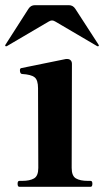

<svg xmlns="http://www.w3.org/2000/svg" viewBox="-39 -722 408 742"><path d="M36 0Q29 0 29 -12Q29 -23 36 -23H47Q76 -23 92.5 -32.5Q109 -42 109 -73L108 -381Q108 -413 94.5 -423.5Q81 -434 47 -436Q38 -436 38 -451Q38 -458 44 -459L216 -494H221Q229 -494 234 -489Q239 -484 239 -475L238 -73Q238 -42 254.5 -32.5Q271 -23 300 -23H311Q318 -23 318 -12Q318 0 311 0ZM-19 -546 -18 -549 71 -688Q80 -702 96 -702H227Q243 -702 252 -688L342 -549L343 -546Q343 -543 339 -543L336 -544L176 -638Q168 -643 162 -643Q156 -643 148 -638L-12 -544L-15 -543Q-19 -543 -19 -546Z"/></svg>

Font: Shippori Mincho B1 ExtraBold
Style: Regular
Weight: 800
Designer: FONTDASU
Foundry: FONTDASU / Google Inc. / but / Adobe
Version: Version 3.110; ttfautohint (v1.8.3)